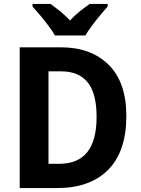

<svg xmlns="http://www.w3.org/2000/svg" viewBox="-20 -954 714 974"><path d="M621 -366Q621 -186 529 -93Q437 0 270 0H80V-714H288Q442 -714 531.5 -625Q621 -536 621 -366ZM470 -361Q470 -481 424.5 -536.5Q379 -592 292 -592H226V-123H279Q376 -123 423 -182.5Q470 -242 470 -361ZM259 -774Q247 -795 226.5 -822.5Q206 -850 184 -876Q162 -902 145 -921V-934H237Q259 -918 285 -897Q311 -876 335 -850Q360 -877 386 -897.5Q412 -918 435 -934H526V-921Q510 -903 488 -876.5Q466 -850 446 -823Q426 -796 413 -774Z"/></svg>

Font: Noto Sans Arabic SemCond
Style: Bold
Weight: 700
Width: 4
Designer: Monotype Design Team, Nadine Chahine, Nizar Qandah and Khaled Hosny
Foundry: Monotype Imaging Inc.
Version: Version 2.012; ttfautohint (v1.8.4.7-5d5b)